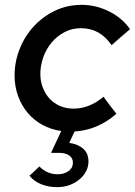

<svg xmlns="http://www.w3.org/2000/svg" viewBox="-20 -532 555 790"><path d="M282 -85Q348 -85 406 -134Q419 -116 432 -98.5Q445 -81 459 -64Q383 3 287 9Q281 21 275.5 33Q270 45 265 56Q301 61 322.5 80Q344 99 344 132Q344 154 334 173Q324 192 306.5 206.5Q289 221 266 229.5Q243 238 216 238Q179 238 149.5 226Q120 214 101 191Q112 182 122 172Q132 162 142 153Q174 185 217 185Q244 185 262 172Q280 159 280 138Q280 118 264.5 107.5Q249 97 224 97H190Q201 74 211 52Q221 30 232 7Q190 1 155 -18Q120 -37 94.5 -67Q69 -97 54.5 -136.5Q40 -176 40 -222Q40 -277 60.5 -329.5Q81 -382 118 -422.5Q155 -463 205.5 -487.5Q256 -512 316 -512Q375 -512 429 -485Q483 -458 515 -412Q495 -395 476.5 -379Q458 -363 439 -346Q392 -416 313 -416Q276 -416 245 -399.5Q214 -383 192 -356.5Q170 -330 158 -296Q146 -262 146 -228Q146 -197 156.5 -170.5Q167 -144 185 -125Q203 -106 228 -95.5Q253 -85 282 -85Z"/></svg>

Font: Rosa Sans Medium
Style: Italic
Weight: 500
Italic angle: -12°
Designer: Pentagram / MCKL
Foundry: Pentagram / MCKL
Version: Version 1.005;September 16, 2019;FontCreator 11.5.0.2425 64-